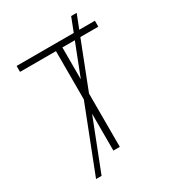

<svg xmlns="http://www.w3.org/2000/svg" viewBox="-217 -938 1030 1148"><g transform="rotate(-30 298.0 -364.0)"><path d="M101.1 95.7 275.9 -353V-686.5H27.8V-727.5H422.4L459.5 -822.8H497.6L460.4 -727.5H568.4V-686.5H444.3L320.3 -368.2V0H275.9V-254.4L139.2 95.7ZM320.3 -466.3 406.2 -686.5H320.3Z"/></g></svg>

Font: Inter Display ExtraLight
Style: Regular
Weight: 200
Designer: Rasmus Andersson
Foundry: rsms
Version: Version 4.000;git-a52131595